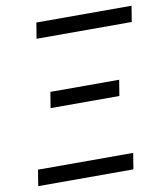

<svg xmlns="http://www.w3.org/2000/svg" viewBox="-82 -805 765 874"><g transform="rotate(-10 300.0 -367.5)"><path d="M133 -662 145 -735H585L573 -662ZM141 -340 153 -413H471L459 -340ZM24 0 36 -74H476L464 0Z"/></g></svg>

Font: Iosevka SS04 Extended
Style: Italic
Weight: 400
Width: 7
Italic angle: -9°
Monospace: yes
Designer: Belleve Invis
Foundry: Belleve Invis
Version: Version 19.0.0; ttfautohint (v1.8.4)